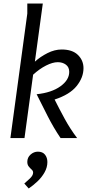

<svg xmlns="http://www.w3.org/2000/svg" viewBox="-20 -784 522 1090"><path d="M330 -503Q391 -503 422.5 -472Q454 -441 454 -397Q454 -344 415 -295.5Q376 -247 290 -219Q316 -167 347 -110Q378 -53 418 0H324Q284 -59 250.5 -125Q217 -191 188 -249Q273 -258 323 -294Q373 -330 373 -376Q373 -403 354 -417Q335 -431 308 -431Q279 -431 241.5 -412Q204 -393 168 -360L119 0H39L135 -707V-764H223L178 -434Q209 -462 249.5 -482.5Q290 -503 330 -503ZM195 77Q222 77 235.5 94Q249 111 249 136Q249 166 233 194.5Q217 223 192.5 246Q168 269 143 286L118 258Q131 247 149.5 229.5Q168 212 168 196Q168 186 159.5 178.5Q151 171 143 161Q135 151 135 135Q135 110 153.5 93.5Q172 77 195 77Z"/></svg>

Font: Rosario Light
Style: Italic
Weight: 300
Italic angle: -8.05°
Designer: Hector Gatti
Foundry: Omnibus Type
Version: Version 1.101; ttfautohint (v1.8.1.43-b0c9)